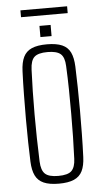

<svg xmlns="http://www.w3.org/2000/svg" viewBox="-55 -799 448 840"><g transform="rotate(-5 169.5 -379.0)"><path d="M169.5 6Q128 6 103 -5Q78 -16 66.5 -39.5Q55 -63 53.5 -101Q52 -138 51 -186.2Q50 -234.5 50 -288.2Q50 -342 50.8 -395.8Q51.5 -449.5 53.5 -498Q55 -536.5 66.5 -560.2Q78 -584 103 -595Q128 -606 169.5 -606Q211.5 -606 236.5 -595Q261.5 -584 272.8 -560.2Q284 -536.5 285.5 -498Q287 -455.5 288 -406.5Q289 -357.5 289 -305.8Q289 -254 288.2 -202Q287.5 -150 285.5 -101Q284 -63 272.5 -39.5Q261 -16 236 -5Q211 6 169.5 6ZM169.5 -28Q212.5 -28 228.2 -44Q244 -60 245.5 -96Q247.5 -142 248.5 -192Q249.5 -242 249.5 -294.5Q249.5 -347 248.8 -399.8Q248 -452.5 245.5 -504Q244 -542.5 227 -557.2Q210 -572 169.5 -572Q128.5 -572 111.8 -556.8Q95 -541.5 93.5 -501Q91.5 -456 90.5 -406.2Q89.5 -356.5 89.5 -304.8Q89.5 -253 90.5 -200.8Q91.5 -148.5 93.5 -98Q95 -59 111.8 -43.5Q128.5 -28 169.5 -28ZM144.5 -640V-689H193.5V-640ZM67.5 -764H272.5V-734H67.5Z"/></g></svg>

Font: Big Shoulders Text Thin Thin
Style: Regular
Weight: 250
Version: Version 2.002